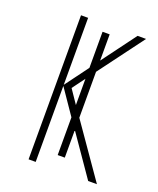

<svg xmlns="http://www.w3.org/2000/svg" viewBox="-106 -594 543 660"><g transform="rotate(20 166.0 -263.5)"><path d="M77 0H103V-278L166 -186V-48H192V-149L295 0H327L192 -194V-362L315 -527H284L192 -403V-499H166V-367L103 -282V-527H77ZM132 -281 166 -327V-231Z"/></g></svg>

Font: Noto Sans Condensed Thin
Style: Regular
Weight: 100
Width: 3
Designer: Monotype Design Team
Foundry: Monotype Imaging Inc.
Version: Version 2.013